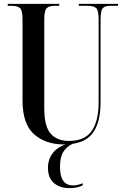

<svg xmlns="http://www.w3.org/2000/svg" viewBox="-20 -734 628 989"><path d="M309 10Q410 10 454 -44Q498 -98 498 -209V-631Q498 -680 509.5 -692Q521 -704 546 -704H588V-714H386V-704H434Q463 -704 475.5 -692Q488 -680 488 -634V-207Q488 -111 452.5 -59.5Q417 -8 334 -8Q275 -8 241.5 -45Q208 -82 208 -177V-631Q208 -680 220.5 -692Q233 -704 262 -704H285V-714H20V-704H41Q69 -704 82.5 -692.5Q96 -681 96 -635V-217Q96 -95 155.5 -42.5Q215 10 309 10ZM338 235Q378 235 406 221V210Q380 221 356 221Q289 221 289 126Q289 70 311.5 40.5Q334 11 372 0H347Q283 17 255 50.5Q227 84 227 131Q227 182 257.5 208.5Q288 235 338 235Z"/></svg>

Font: Noto Serif Display Condensed Semi
Style: Regular
Weight: 600
Width: 3
Designer: Monotype Design Team
Foundry: Monotype Imaging Inc.
Version: Version 1.900